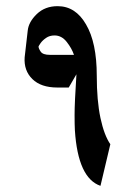

<svg xmlns="http://www.w3.org/2000/svg" viewBox="-20 -603 448 623"><path d="M306 0Q233 -25 223 -180Q222 -197 222 -230Q222 -269 228 -362L203 -319H166Q113 -319 85 -346.5Q57 -374 60 -417L70 -504Q73 -532 99.5 -557.5Q126 -583 167 -583Q225 -583 259 -524Q294 -465 294 -357Q294 -277 306 -220Q318 -164 338 -135ZM220 -425Q213 -446 196.5 -467Q180 -488 157 -488Q141 -488 129.5 -480Q118 -472 112 -463.5Q106 -455 105 -452Q105 -446 112 -435.5Q119 -425 142 -425Z"/></svg>

Font: Katibeh
Style: Regular
Weight: 400
Designer: Arabic design by Kourosh Beigpour, Latin design by Eduardo Tunni, engineering by Lasse Fister
Version: Version 1.000